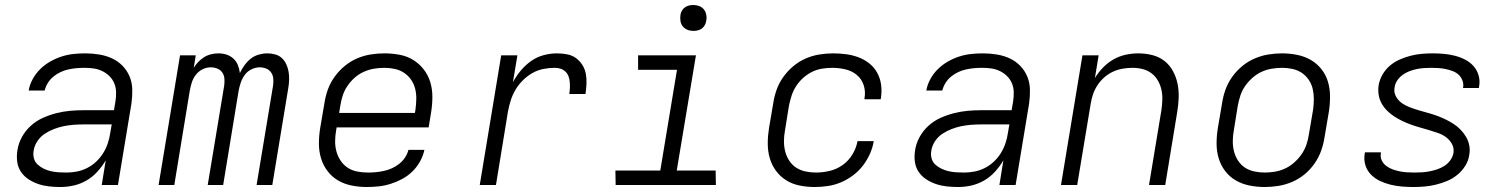

<svg xmlns="http://www.w3.org/2000/svg" viewBox="-20 -742 6040 770"><path d="M222 8Q199 8 176.5 5.5Q154 3 133.5 -4Q113 -11 94.5 -23Q76 -35 64 -53Q52 -71 49 -93.5Q46 -116 50 -140Q54 -167 68 -192.5Q82 -218 103.5 -237.5Q125 -257 151.5 -269Q178 -281 205.5 -288Q233 -295 260 -297.5Q287 -300 314 -300H437L443 -335Q446 -354 445.5 -373Q445 -392 438 -408.5Q431 -425 418 -437.5Q405 -450 389 -457.5Q373 -465 355 -467.5Q337 -470 318 -470Q302 -470 286 -468.5Q270 -467 254 -463.5Q238 -460 223 -453Q208 -446 194.5 -435Q181 -424 172 -409.5Q163 -395 159 -379H95Q99 -403 111.5 -425.5Q124 -448 142 -465.5Q160 -483 182 -495.5Q204 -508 227.5 -515.5Q251 -523 274.5 -525.5Q298 -528 322 -528Q350 -528 377.5 -523.5Q405 -519 429 -508Q453 -497 471.5 -478Q490 -459 500 -434.5Q510 -410 510.5 -382Q511 -354 507 -326L453 0H388L404 -99Q390 -75 370.5 -53.5Q351 -32 326.5 -18Q302 -4 275.5 2Q249 8 222 8ZM247 -50Q267 -50 288 -54Q309 -58 329 -68Q349 -78 365.5 -93.5Q382 -109 393.5 -127.5Q405 -146 412 -166.5Q419 -187 422 -208L428 -243H314Q295 -243 275 -241.5Q255 -240 235.5 -236Q216 -232 196.5 -224.5Q177 -217 159.5 -205.5Q142 -194 130 -176Q118 -158 115 -138Q112 -122 116 -107Q120 -92 131 -82Q142 -72 155.5 -65.5Q169 -59 184 -55.5Q199 -52 215 -51Q231 -50 247 -50Z M616 0 702 -520H765L757 -470Q765 -483 775.5 -494Q786 -505 799 -513Q812 -521 827 -524.5Q842 -528 856 -528Q873 -528 888.5 -523Q904 -518 916 -507Q928 -496 934 -481Q940 -466 942 -449Q950 -466 961 -481Q972 -496 986 -507Q1000 -518 1017.5 -523Q1035 -528 1052 -528Q1069 -528 1084.5 -523.5Q1100 -519 1111 -508.5Q1122 -498 1128.5 -483.5Q1135 -469 1137.5 -453.5Q1140 -438 1139.5 -421.5Q1139 -405 1136 -388L1072 0H1009L1075 -398Q1077 -412 1076 -426Q1075 -440 1067.5 -451Q1060 -462 1047.5 -467Q1035 -472 1021 -472Q1005 -472 988.5 -464Q972 -456 961.5 -441.5Q951 -427 945.5 -410.5Q940 -394 937 -378L875 0H813L879 -398Q881 -412 880 -426Q879 -440 871.5 -451Q864 -462 851.5 -467Q839 -472 825 -472Q808 -472 792 -464Q776 -456 765 -441.5Q754 -427 749 -410.5Q744 -394 741 -378L679 0Z M1451 8Q1420 8 1390 2Q1360 -4 1335.5 -18.5Q1311 -33 1293.5 -56Q1276 -79 1267.5 -107Q1259 -135 1259 -166Q1259 -197 1264 -228L1281 -328Q1285 -355 1294.5 -382Q1304 -409 1321.5 -433.5Q1339 -458 1362 -477Q1385 -496 1411.5 -507.5Q1438 -519 1466 -523.5Q1494 -528 1521 -528Q1552 -528 1582 -522.5Q1612 -517 1636.5 -502Q1661 -487 1679 -464Q1697 -441 1705.5 -413Q1714 -385 1714 -354Q1714 -323 1709 -292L1699 -231H1330L1328 -219Q1324 -197 1324 -175Q1324 -153 1329.5 -133.5Q1335 -114 1346.5 -97Q1358 -80 1375 -69Q1392 -58 1413 -54Q1434 -50 1456 -50Q1472 -50 1487.5 -51.5Q1503 -53 1519.5 -56.5Q1536 -60 1551.5 -67Q1567 -74 1581 -85Q1595 -96 1604.5 -110.5Q1614 -125 1618 -141H1682Q1677 -117 1664.5 -94.5Q1652 -72 1633.5 -54Q1615 -36 1592.5 -24Q1570 -12 1546 -4.5Q1522 3 1498 5.5Q1474 8 1451 8ZM1340 -289H1644L1646 -301Q1649 -323 1649.5 -344.5Q1650 -366 1645 -386Q1640 -406 1628.5 -422.5Q1617 -439 1600.5 -450Q1584 -461 1563.5 -465.5Q1543 -470 1522 -470Q1501 -470 1480 -466.5Q1459 -463 1439 -454Q1419 -445 1402.5 -430.5Q1386 -416 1373.5 -397.5Q1361 -379 1354.5 -359Q1348 -339 1345 -319Z M1904 0 1990 -520H2055L2037 -412Q2050 -437 2069 -459.5Q2088 -482 2111 -498Q2134 -514 2161 -521Q2188 -528 2214 -528Q2235 -528 2255 -524Q2275 -520 2290 -509Q2305 -498 2315.5 -481.5Q2326 -465 2329.5 -445.5Q2333 -426 2332 -405.5Q2331 -385 2328 -365H2263Q2265 -377 2265.5 -389Q2266 -401 2265 -413Q2264 -425 2260 -436Q2256 -447 2247.5 -455Q2239 -463 2228 -466.5Q2217 -470 2205 -470Q2183 -470 2159.5 -465.5Q2136 -461 2115 -449Q2094 -437 2076.5 -419.5Q2059 -402 2047 -381.5Q2035 -361 2028 -338.5Q2021 -316 2017 -294L1969 0Z M2851 0H2449L2448 -58H2628L2695 -462H2539V-520H2771L2694 -58H2850ZM2761 -618Q2748 -618 2737 -622.5Q2726 -627 2718.5 -636Q2711 -645 2709 -657.5Q2707 -670 2709 -683Q2710 -691 2715 -699.5Q2720 -708 2727.5 -713Q2735 -718 2743.5 -720Q2752 -722 2760 -722Q2773 -722 2784.5 -717.5Q2796 -713 2803 -704Q2810 -695 2812.5 -682.5Q2815 -670 2812 -657Q2811 -649 2806 -640.5Q2801 -632 2794 -627Q2787 -622 2778 -620Q2769 -618 2761 -618Z M3247 8Q3216 8 3186.5 2Q3157 -4 3133 -19Q3109 -34 3092 -57Q3075 -80 3067 -108Q3059 -136 3059 -166.5Q3059 -197 3064 -228L3081 -328Q3085 -355 3094.5 -382Q3104 -409 3121.5 -433.5Q3139 -458 3162 -477Q3185 -496 3211.5 -507.5Q3238 -519 3266 -523.5Q3294 -528 3321 -528Q3347 -528 3373.5 -524.5Q3400 -521 3423.5 -512Q3447 -503 3466.5 -487.5Q3486 -472 3498 -450Q3510 -428 3513.5 -402.5Q3517 -377 3513 -350L3512 -344H3447V-348Q3452 -376 3443.5 -401Q3435 -426 3415.5 -442Q3396 -458 3370 -464Q3344 -470 3317 -470Q3297 -470 3276 -466.5Q3255 -463 3236 -453.5Q3217 -444 3200.5 -429Q3184 -414 3172.5 -396Q3161 -378 3154.5 -358Q3148 -338 3144 -318L3128 -218Q3124 -197 3124 -175.5Q3124 -154 3129 -134.5Q3134 -115 3145 -98Q3156 -81 3172.5 -70Q3189 -59 3210 -54.5Q3231 -50 3252 -50Q3279 -50 3307 -56.5Q3335 -63 3359 -80Q3383 -97 3398.5 -122.5Q3414 -148 3419 -176H3484Q3480 -150 3468.5 -124.5Q3457 -99 3440 -77Q3423 -55 3400 -38Q3377 -21 3352 -10.5Q3327 0 3300 4Q3273 8 3247 8Z M3822 8Q3799 8 3776.5 5.5Q3754 3 3733.5 -4Q3713 -11 3694.5 -23Q3676 -35 3664 -53Q3652 -71 3649 -93.5Q3646 -116 3650 -140Q3654 -167 3668 -192.5Q3682 -218 3703.5 -237.5Q3725 -257 3751.5 -269Q3778 -281 3805.5 -288Q3833 -295 3860 -297.5Q3887 -300 3914 -300H4037L4043 -335Q4046 -354 4045.5 -373Q4045 -392 4038 -408.5Q4031 -425 4018 -437.5Q4005 -450 3989 -457.5Q3973 -465 3955 -467.5Q3937 -470 3918 -470Q3902 -470 3886 -468.5Q3870 -467 3854 -463.5Q3838 -460 3823 -453Q3808 -446 3794.5 -435Q3781 -424 3772 -409.5Q3763 -395 3759 -379H3695Q3699 -403 3711.5 -425.5Q3724 -448 3742 -465.5Q3760 -483 3782 -495.5Q3804 -508 3827.5 -515.5Q3851 -523 3874.5 -525.5Q3898 -528 3922 -528Q3950 -528 3977.5 -523.5Q4005 -519 4029 -508Q4053 -497 4071.5 -478Q4090 -459 4100 -434.5Q4110 -410 4110.5 -382Q4111 -354 4107 -326L4053 0H3988L4004 -99Q3990 -75 3970.5 -53.5Q3951 -32 3926.5 -18Q3902 -4 3875.5 2Q3849 8 3822 8ZM3847 -50Q3867 -50 3888 -54Q3909 -58 3929 -68Q3949 -78 3965.5 -93.5Q3982 -109 3993.5 -127.5Q4005 -146 4012 -166.5Q4019 -187 4022 -208L4028 -243H3914Q3895 -243 3875 -241.5Q3855 -240 3835.5 -236Q3816 -232 3796.5 -224.5Q3777 -217 3759.5 -205.5Q3742 -194 3730 -176Q3718 -158 3715 -138Q3712 -122 3716 -107Q3720 -92 3731 -82Q3742 -72 3755.5 -65.5Q3769 -59 3784 -55.5Q3799 -52 3815 -51Q3831 -50 3847 -50Z M4235 0 4321 -520H4386L4371 -429Q4385 -452 4404 -471.5Q4423 -491 4446 -504Q4469 -517 4494.5 -522.5Q4520 -528 4545 -528Q4574 -528 4601.5 -521Q4629 -514 4650 -497.5Q4671 -481 4684 -457Q4697 -433 4702.5 -406Q4708 -379 4707 -350Q4706 -321 4701 -292L4653 0H4588L4638 -302Q4641 -323 4641.5 -343.5Q4642 -364 4637.5 -383.5Q4633 -403 4623 -420Q4613 -437 4597.5 -448.5Q4582 -460 4562.5 -465Q4543 -470 4522 -470Q4502 -470 4482 -466.5Q4462 -463 4443.5 -454.5Q4425 -446 4409 -432Q4393 -418 4381.5 -400.5Q4370 -383 4363.5 -364Q4357 -345 4354 -325L4300 0Z M5052 8Q5021 8 4991 2Q4961 -4 4936 -18.5Q4911 -33 4893.5 -56Q4876 -79 4867.5 -107Q4859 -135 4859 -166Q4859 -197 4864 -228L4881 -328Q4885 -355 4894.5 -382Q4904 -409 4921.5 -433.5Q4939 -458 4962 -477Q4985 -496 5012 -507.5Q5039 -519 5066.5 -523.5Q5094 -528 5121 -528Q5152 -528 5182 -522Q5212 -516 5237 -501.5Q5262 -487 5280 -464Q5298 -441 5306 -413Q5314 -385 5314 -354Q5314 -323 5309 -292L5292 -192Q5288 -165 5278.5 -138Q5269 -111 5252 -86.5Q5235 -62 5212 -43Q5189 -24 5162 -12.5Q5135 -1 5107 3.5Q5079 8 5052 8ZM5052 -50Q5072 -50 5093 -53.5Q5114 -57 5133.5 -66Q5153 -75 5170 -90Q5187 -105 5199.5 -123Q5212 -141 5219 -161Q5226 -181 5229 -202L5246 -302Q5249 -323 5249 -344.5Q5249 -366 5244.5 -385.5Q5240 -405 5228.5 -422Q5217 -439 5200.5 -450Q5184 -461 5163.5 -465.5Q5143 -470 5122 -470Q5102 -470 5080.5 -466.5Q5059 -463 5039.5 -454Q5020 -445 5003 -430Q4986 -415 4973.5 -397Q4961 -379 4954.5 -359Q4948 -339 4944 -318L4928 -218Q4924 -197 4924 -175.5Q4924 -154 4929 -134.5Q4934 -115 4945 -98Q4956 -81 4972.5 -70Q4989 -59 5010 -54.5Q5031 -50 5052 -50Z M5648 8Q5625 8 5601.5 6Q5578 4 5556 -1.5Q5534 -7 5514 -16.5Q5494 -26 5478.5 -41.5Q5463 -57 5456 -79Q5449 -101 5453 -125L5454 -131H5518V-128Q5515 -112 5521.5 -98.5Q5528 -85 5539.5 -76.5Q5551 -68 5564.5 -63Q5578 -58 5592.5 -55Q5607 -52 5622.5 -51Q5638 -50 5653 -50Q5668 -50 5683.5 -51Q5699 -52 5714 -55Q5729 -58 5744 -63Q5759 -68 5773 -77Q5787 -86 5796.5 -99.5Q5806 -113 5809 -128Q5812 -148 5803 -164.5Q5794 -181 5779 -192Q5764 -203 5746 -209Q5728 -215 5710 -220.5Q5692 -226 5674 -231Q5656 -236 5638 -242.5Q5620 -249 5603.5 -257Q5587 -265 5571.5 -275Q5556 -285 5543 -298Q5530 -311 5521 -327Q5512 -343 5509 -362Q5506 -381 5509 -401Q5513 -423 5524.5 -443Q5536 -463 5554 -478.5Q5572 -494 5594 -503.5Q5616 -513 5637.5 -518.5Q5659 -524 5681 -526Q5703 -528 5725 -528Q5748 -528 5770.5 -526Q5793 -524 5814.5 -518.5Q5836 -513 5855.5 -503Q5875 -493 5889 -477.5Q5903 -462 5909.5 -440.5Q5916 -419 5912 -396L5911 -389H5847L5848 -393Q5850 -407 5844.5 -420.5Q5839 -434 5829 -443Q5819 -452 5805.5 -457Q5792 -462 5778 -465Q5764 -468 5749.5 -469Q5735 -470 5721 -470Q5706 -470 5691 -469Q5676 -468 5661.5 -465Q5647 -462 5632.5 -456.5Q5618 -451 5605.5 -442Q5593 -433 5584 -420Q5575 -407 5573 -392Q5569 -373 5578 -356Q5587 -339 5602 -328.5Q5617 -318 5634.5 -311.5Q5652 -305 5670.5 -299.5Q5689 -294 5707.5 -289Q5726 -284 5743.5 -277.5Q5761 -271 5777.5 -263Q5794 -255 5809.5 -245Q5825 -235 5837.5 -222Q5850 -209 5859.5 -193Q5869 -177 5872.5 -158Q5876 -139 5872 -119Q5869 -97 5856 -76.5Q5843 -56 5824 -40.5Q5805 -25 5783 -16Q5761 -7 5738.5 -1.5Q5716 4 5693.5 6Q5671 8 5648 8Z"/></svg>

Font: Iosevka Light Extended Oblique
Style: Regular
Weight: 300
Width: 7
Italic angle: -9°
Monospace: yes
Designer: Belleve Invis
Foundry: Belleve Invis
Version: Version 32.5.0; ttfautohint (v1.8.4)